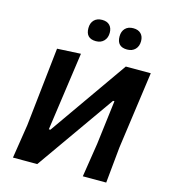

<svg xmlns="http://www.w3.org/2000/svg" viewBox="-124 -956 933 1054"><g transform="rotate(15 343.0 -428.5)"><path d="M326 -857Q354 -857 369 -841.5Q384 -826 384 -799Q384 -770 367 -752.5Q350 -735 322 -735Q264 -735 264 -794Q264 -823 280.5 -840Q297 -857 326 -857ZM503 -857Q531 -857 546.5 -841.5Q562 -826 562 -799Q562 -770 545 -752.5Q528 -735 499 -735Q441 -735 441 -794Q441 -823 457.5 -840Q474 -857 503 -857ZM48 0 78 -192 127 -640 261 -647 198 -201H207L517 -643H659L598 -204L578 0H445L475 -192L506 -443H498L186 0Z"/></g></svg>

Font: Alegreya Sans
Style: Bold Italic
Weight: 700
Italic angle: -7°
Designer: Juan Pablo del Peral
Foundry: Huerta Tipografica
Version: Version 2.007